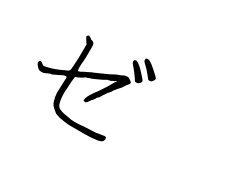

<svg xmlns="http://www.w3.org/2000/svg" viewBox="-107 -1098 1713 1427"><g transform="rotate(30 750.0 -384.5)"><path d="M868.2 -652.3Q849.6 -675.8 835 -688.5Q822.3 -700.2 814.9 -708Q807.6 -715.8 806.6 -721.7Q804.7 -728.5 806.6 -735.4Q808.6 -740.2 813.5 -742.2Q818.4 -745.1 825.2 -743.2Q834 -742.2 844.7 -736.3Q857.4 -728.5 867.2 -720.7Q881.8 -709 900.4 -692.4Q944.3 -653.3 945.8 -648.4Q947.3 -643.6 945.8 -637.7Q944.3 -631.8 938.5 -624Q932.6 -616.2 927.7 -612.8Q922.9 -609.4 913.1 -609.4Q901.4 -610.4 899.4 -613.3Q899.4 -615.2 868.2 -652.3ZM793 -594.7Q766.6 -628.9 762.7 -633.8Q750 -646.5 744.1 -655.3Q738.3 -663.1 736.3 -669.9Q735.4 -675.8 738.3 -682.6Q740.2 -687.5 746.1 -689.5Q751 -691.4 757.8 -689.5Q765.6 -687.5 776.4 -679.7Q788.1 -671.9 797.9 -663.1Q811.5 -650.4 828.1 -631.8Q867.2 -588.9 869.1 -584Q871.1 -579.1 869.1 -573.2Q867.2 -567.4 860.4 -560.5Q853.5 -553.7 848.6 -550.8Q843.8 -547.9 832.5 -548.8Q821.3 -549.8 820.3 -553.7Q817.4 -561.5 793 -594.7ZM749 -552.7Q749 -552.7 750 -552.7Q758.8 -555.7 764.6 -553.7Q770.5 -551.8 789.1 -539.1Q807.6 -526.4 796.9 -513.7Q780.3 -495.1 760.7 -462.9Q751 -452.1 740.2 -440.4Q729.5 -428.7 718.8 -415Q707 -392.6 700.2 -386.7Q685.5 -373 683.6 -366.2Q675.8 -355.5 668 -343.8Q662.1 -335.9 654.3 -321.3Q653.3 -318.4 651.4 -316.4Q648.4 -315.4 646.5 -312.5Q646.5 -310.5 643.6 -308.6Q640.6 -306.6 638.7 -305.7Q636.7 -303.7 633.8 -296.9L631.8 -292L628.9 -289.1H627.9V-288.1Q626 -283.2 621.1 -279.3Q621.1 -277.3 618.2 -274.4L616.2 -273.4L613.3 -270.5H612.3L611.3 -269.5Q609.4 -263.7 604.5 -257.8Q599.6 -250 594.7 -245.1Q590.8 -238.3 583 -233.4Q579.1 -231.4 569.3 -234.4Q560.5 -236.3 561.5 -244.1Q562.5 -252 564.5 -257.8Q569.3 -274.4 581.1 -293.9Q597.7 -319.3 599.6 -322.3Q621.1 -348.6 666 -418.9Q674.8 -433.6 687.5 -456.1Q698.2 -476.6 705.1 -481.4V-482.4Q706.1 -485.4 707 -486.3Q702.1 -483.4 697.3 -483.4L694.3 -480.5Q692.4 -477.5 689.5 -476.6Q687.5 -475.6 681.6 -473.6Q675.8 -472.7 677.7 -469.7Q674.8 -475.6 668 -465.8Q666 -463.9 658.2 -463.9H656.2Q655.3 -463.9 654.3 -462.9Q650.4 -460 648.4 -460.9Q641.6 -461.9 638.7 -459Q627.9 -452.1 611.3 -443.4Q527.3 -402.3 517.6 -404.3Q515.6 -404.3 512.7 -400.4H511.7H510.7L506.8 -398.4H505.9Q505.9 -398.4 499 -396.5Q495.1 -394.5 493.2 -394.5Q491.2 -394.5 490.2 -394.5Q487.3 -394.5 484.4 -390.6Q480.5 -386.7 477.5 -384.8Q474.6 -382.8 469.7 -380.9Q466.8 -378.9 463.4 -377Q460 -375 456.1 -373Q454.1 -371.1 451.2 -371.1Q444.3 -368.2 444.3 -367.2Q443.4 -365.2 440.4 -365.2Q436.5 -363.3 434.6 -363.3Q430.7 -361.3 428.7 -361.3Q423.8 -359.4 422.9 -359.4H421.9Q418.9 -355.5 418.9 -351.6Q416 -335.9 415 -318.4Q415 -302.7 413.1 -285.2Q407.2 -216.8 410.2 -183.6Q411.1 -164.1 415.5 -143.1Q419.9 -122.1 426.8 -111.3Q435.5 -97.7 450.2 -91.8Q466.8 -84 488.8 -79.6Q510.7 -75.2 518.6 -74.7Q526.4 -74.2 537.6 -71.3Q548.8 -68.4 549.8 -68.4H550.8Q558.6 -68.4 564.5 -67.4Q573.2 -66.4 581.1 -66.4Q616.2 -66.4 632.8 -68.4Q658.2 -72.3 683.6 -72.3Q703.1 -74.2 723.1 -74.2Q743.2 -74.2 763.7 -76.2L795.9 -82Q823.2 -86.9 829.1 -86.9Q840.8 -87.9 843.8 -82Q846.7 -76.2 846.7 -70.3Q846.7 -64.5 843.8 -57.6Q839.8 -47.9 835 -44.9Q819.3 -35.2 802.7 -33.2Q793.9 -31.2 750 -27.3Q722.7 -25.4 697.3 -25.4Q671.9 -25.4 661.1 -25.4H619.1Q595.7 -25.4 573.2 -25.4Q548.8 -25.4 523.4 -29.3Q499 -32.2 485.4 -35.2Q482.4 -35.2 474.6 -37.1Q466.8 -39.1 458 -43Q449.2 -45.9 441.4 -48.3Q433.6 -50.8 432.6 -52.7Q418.9 -62.5 406.2 -74.2Q388.7 -91.8 384.8 -97.7Q378.9 -107.4 374 -123Q369.1 -138.7 366.2 -155.3Q362.3 -186.5 362.3 -188.5L365.2 -263.7Q366.2 -289.1 366.2 -291Q367.2 -304.7 367.2 -318.4Q367.2 -324.2 364.3 -328.1H363.3H362.3H360.4H354.5Q345.7 -328.1 336.9 -324.2Q326.2 -318.4 313.5 -312Q300.8 -305.7 285.6 -298.8Q270.5 -292 269.5 -291Q253.9 -284.2 251 -287.1Q250 -287.1 231.4 -279.3Q209 -269.5 206.1 -267.6Q201.2 -265.6 192.4 -265.6Q185.5 -264.6 177.7 -265.6Q168 -265.6 161.1 -269.5Q152.3 -275.4 144.5 -284.2Q136.7 -293 131.8 -300.8Q127 -310.5 127 -316.4Q127 -322.3 131.8 -327.1Q136.7 -332 140.6 -332Q148.4 -331.1 149.4 -330.1Q151.4 -328.1 152.3 -328.1L153.3 -326.2H154.3Q156.2 -322.3 157.2 -322.3H158.2Q161.1 -322.3 166 -316.9Q170.9 -311.5 178.7 -312Q186.5 -312.5 202.1 -316.4Q217.8 -320.3 235.4 -325.2Q252.9 -330.1 268.6 -336.4Q284.2 -342.8 291 -345.7Q295.9 -346.7 301.8 -350.6Q307.6 -353.5 314.5 -355.5Q318.4 -357.4 325.2 -361.3Q332 -364.3 340.8 -367.2Q360.4 -376 363.3 -383.3Q366.2 -390.6 368.2 -419.9Q370.1 -449.2 372.1 -484.4Q373 -515.6 373 -541V-609.4V-611.3Q373 -611.3 366.2 -619.1Q361.3 -627 356.4 -634.8L346.7 -650.4Q341.8 -658.2 341.8 -660.2Q341.8 -664.1 347.7 -669.9Q353.5 -675.8 358.4 -675.8Q361.3 -674.8 369.1 -669.9Q376 -666 377.9 -664.1Q385.7 -657.2 387.7 -656.2Q394.5 -656.2 398.4 -654.3Q409.2 -648.4 413.1 -642.6Q417 -634.8 418 -623Q418 -617.2 418 -611.3V-597.7Q418 -510.7 416 -494.1Q412.1 -462.9 412.1 -429.7V-425.8Q412.1 -421.9 414.1 -416V-410.2V-408.2H416V-404.3L418.9 -406.2Q428.7 -408.2 433.6 -410.2Q442.4 -416 452.6 -420.9Q462.9 -425.8 472.7 -430.7Q482.4 -435.5 487.3 -437.5Q495.1 -441.4 503.4 -446.3Q511.7 -451.2 520.5 -453.1Q526.4 -455.1 549.8 -465.8L636.7 -504.9Q643.6 -508.8 652.3 -513.7Q661.1 -518.6 670.9 -523.4Q681.6 -528.3 681.6 -528.3H683.6L693.4 -533.2Q696.3 -534.2 703.1 -536.1Q704.1 -536.1 707 -538.1L714.8 -541H716.8L718.8 -543.9L722.7 -545.9Q733.4 -550.8 735.4 -550.8Q737.3 -553.7 746.1 -552.7Q748 -552.7 749 -552.7Z"/></g></svg>

Font: ToneOZ-YinPZ-Tsuipita-TC
Style: Regular
Weight: 400
Designer: ÂÆ£ÂøóÂáåJeffrey Xuan(jeffreyx@gmail.com, ToneOZ.com) ÈòøÂù§(cjkFonts)
Foundry: ToneOZ
Version: Version 0.24071